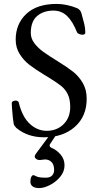

<svg xmlns="http://www.w3.org/2000/svg" viewBox="-20 -684 505 979"><path d="M40 0ZM63 -32Q52 -43 50 -52Q46 -70 41 -135L40 -157Q40 -164 45.5 -167.5Q51 -171 60 -171Q73 -171 76 -160Q94 -87 132.5 -52Q171 -17 218 -17Q270 -17 304 -50.5Q338 -84 338 -139Q338 -178 325.5 -203.5Q313 -229 291 -246.5Q269 -264 225 -291L205 -303Q156 -333 128 -355Q100 -377 80 -409Q60 -441 60 -482Q60 -562 114 -613Q168 -664 269 -664Q320 -664 374 -642Q381 -639 387 -632Q393 -625 395 -617Q405 -582 410 -560.5Q415 -539 415 -518Q415 -507 400 -507Q391 -507 382.5 -511Q374 -515 372 -521Q350 -576 321.5 -603Q293 -630 252 -630Q202 -630 169.5 -602.5Q137 -575 137 -516Q137 -488 155 -464Q173 -440 200.5 -420Q228 -400 277 -370Q324 -341 353 -318Q382 -295 402 -261Q422 -227 422 -180Q422 -91 362 -37.5Q302 16 204 16Q120 16 63 -32ZM135 243Q135 227 139.5 218Q144 209 151 209Q153 209 166 215.5Q179 222 214 222Q235 222 245.5 211Q256 200 256 183Q256 156 243 142.5Q230 129 209 129Q203 129 196 130.5Q189 132 183 132Q171 132 164 126Q157 120 157 115Q157 108 163 100L243 -8H274L237 48Q233 53 233 58Q233 65 243 70Q268 80 288.5 103.5Q309 127 309 159Q309 191 287 217.5Q265 244 234.5 259.5Q204 275 180 275Q158 275 146.5 266.5Q135 258 135 243Z"/></svg>

Font: EB Garamond
Style: Regular
Weight: 400
Designer: Georg Duffner and Octavio Pardo
Foundry: Georg Duffner
Version: Version 1.000; ttfautohint (v1.6)